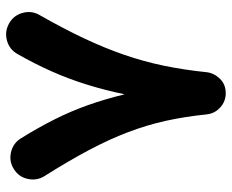

<svg xmlns="http://www.w3.org/2000/svg" viewBox="-86 -602 772 640"><g transform="rotate(90 300.0 -282.0)"><path d="M543.9 57.6Q518.1 74.2 487.8 67.4Q457.5 60.5 441.4 34.7Q405.3 -23.4 378.2 -77.4Q351.1 -131.3 330.8 -188.2Q310.5 -245.1 294.4 -311.5Q279.8 -242.2 261.2 -183.1Q242.7 -124 218 -68.4Q193.4 -12.7 159.7 46.4Q144.5 72.8 115 80.8Q85.4 88.9 58.1 73.7Q31.7 59.1 23.2 29.3Q14.6 -0.5 29.8 -27.3Q75.2 -106.9 107.7 -175.8Q140.1 -244.6 162.6 -309.8Q185.1 -375 199 -442.1Q212.9 -509.3 220.7 -585Q223.6 -609.4 242.4 -628.9Q261.2 -648.4 290 -648.4Q316.9 -648.9 337.6 -630.6Q358.4 -612.3 361.3 -585Q368.7 -512.2 382.8 -448.5Q397 -384.8 420.7 -322.5Q444.3 -260.3 480.2 -192.6Q516.1 -125 566.9 -44.4Q583 -18.6 576.4 11.5Q569.8 41.5 543.9 57.6Z"/></g></svg>

Font: Mikhak-FD ExtraBold
Style: Regular
Weight: 800
Designer: Amin Abedi
Version: Version 3.2